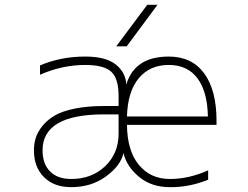

<svg xmlns="http://www.w3.org/2000/svg" viewBox="-20 -772 1040 804"><path d="M511.7 -284.2H850.6Q848.6 -387.7 807.1 -443.8Q765.6 -500 686.5 -500Q607.4 -500 561 -444.3Q514.6 -388.7 511.7 -284.2ZM466.8 -578.1 596.7 -752H639.6L510.7 -578.1ZM476.6 -293H415Q158.2 -293 158.2 -142.6Q158.2 -85.9 189.5 -54.2Q220.7 -22.5 278.3 -22.5Q364.3 -22.5 420.4 -76.2Q476.6 -129.9 476.6 -211.9V-261.7ZM686.5 -535.2Q783.2 -535.2 835 -464.8Q886.7 -394.5 886.7 -265.6V-249H511.7Q512.7 -140.6 561.5 -81.5Q610.4 -22.5 691.4 -22.5Q770.5 -22.5 851.6 -58.6V-19.5Q772.5 12.7 691.4 11.7Q614.3 11.7 562.5 -31.2Q510.7 -74.2 497.1 -130.9Q485.4 -78.1 423.8 -33.2Q362.3 11.7 278.3 11.7Q206.1 11.7 164.1 -30.3Q122.1 -72.3 122.1 -142.6Q122.1 -170.9 129.9 -195.3Q137.7 -219.7 157.7 -244.6Q177.7 -269.5 209 -288.1Q240.2 -306.6 293.9 -317.4Q347.7 -328.1 415 -328.1H476.6V-370.1Q476.6 -443.4 445.8 -471.7Q415 -500 336.9 -500Q240.2 -500 147.5 -459V-498Q234.4 -535.2 336.9 -535.2Q423.8 -535.2 465.3 -501.5Q506.8 -467.8 508.8 -418Q543.9 -535.2 686.5 -535.2Z"/></svg>

Font: Gen Shin Gothic Monospace ExtraLight
Style: Regular
Weight: 200
Designer: [Source Han Sans]
Ryoko NISHIZUKA  (kana & ideographs); Paul D. Hunt (Latin, Greek & Cyrillic); Wenlong ZHANG  (bopomofo
Version: Version 1.002.20150607